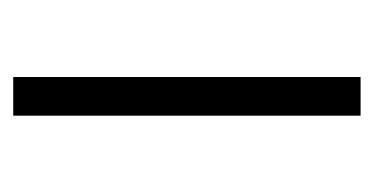

<svg xmlns="http://www.w3.org/2000/svg" viewBox="-154 -398 552 283"><g transform="rotate(90 121.5 -256.0)"><path d="M150 0H93V-512H150Z"/></g></svg>

Font: IBM Plex Sans Light
Style: Regular
Weight: 300
Designer: Mike Abbink, Paul van der Laan, Pieter van Rosmalen
Foundry: Bold Monday
Version: Version 3.0